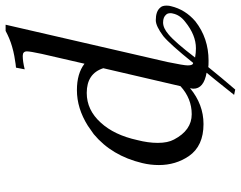

<svg xmlns="http://www.w3.org/2000/svg" viewBox="-107 -631 858 684"><g transform="rotate(-90 322.0 -289.0)"><path d="M405 18Q348 8 348 -29Q348 -33 350 -41Q292 7 222 7Q144 7 108 -45Q76 -92 76 -152Q76 -182 83 -211Q109 -320 186 -384L216 -405Q278 -444 343 -444Q402 -444 437 -417L472 -569Q481 -611 481 -622Q481 -637 465 -637Q445 -637 417 -630L423 -661Q425 -661 436.5 -662.5Q448 -664 464.5 -667Q481 -670 498 -675Q526 -683 554 -698H576L443 -121Q431 -63 431 -49Q431 -30 440 -30Q506 -112 535 -136Q571 -163 592 -163Q624 -163 637 -147Q644 -140 644 -125Q644 -115 642 -109Q630 -58 588 -22Q528 25 448 25Q429 25 425 24Q413 39 386.5 71Q360 103 345 120L326 116Q392 33 405 18ZM616 -103Q617 -105 617 -111Q617 -121 612 -126Q603 -137 584 -137Q564 -137 542 -118Q514 -95 459 -23Q476 -20 492 -20Q539 -20 586 -58Q611 -77 616 -103ZM357 -75 421 -350Q402 -409 333 -409Q272 -409 227 -359Q183 -311 165 -229Q155 -190 155 -156Q155 -120 167 -98Q200 -35 257 -35Q313 -35 357 -75Z"/></g></svg>

Font: Linux Libertine O
Style: Italic
Weight: 400
Italic angle: -12°
Designer: Philipp H. Poll
Foundry: Philipp H. Poll
Version: Version 5.1.6